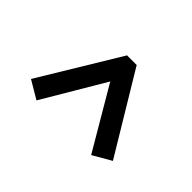

<svg xmlns="http://www.w3.org/2000/svg" viewBox="-117 -693 817 817"><g transform="rotate(-45 291.0 -284.5)"><path d="M147 -38 99 -121 378 -285 99 -450 147 -531 507 -313V-255Z"/></g></svg>

Font: Literata 18pt
Style: Bold
Weight: 700
Designer: Latin by Veronika Burian and Jose Scaglione. Greek by Irene Vlachou. Cyrillic by Vera Evstafieva.
Foundry: TypeTogether
Version: Version 3.103;gftools[0.9.29]